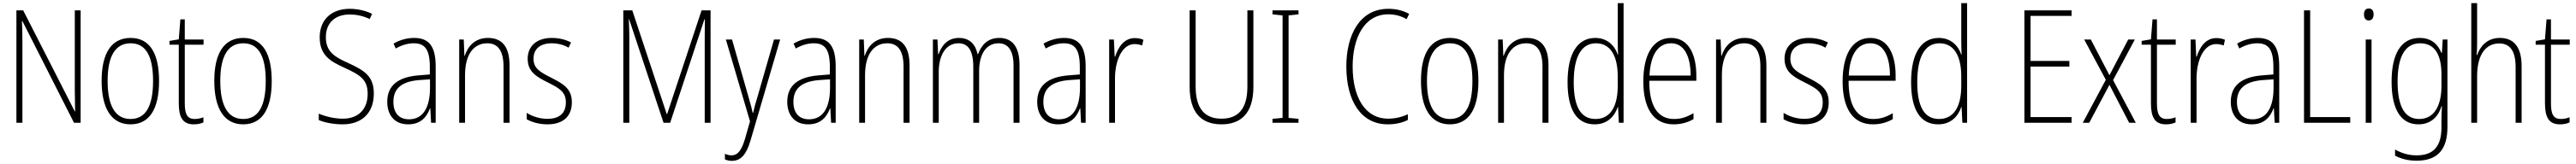

<svg xmlns="http://www.w3.org/2000/svg" viewBox="-20 -780 16324 1042"><path d="M491 0V-714H454V-211C454 -174 455 -120 456 -72H454L127 -714H84V0H122V-512C122 -566 121 -606 119 -646H122L449 0Z M988 -265C988 -433 934 -539 808 -539C686 -539 624 -442 624 -266C624 -90 687 10 807 10C928 10 988 -89 988 -265ZM662 -266C662 -419 708 -505 808 -505C911 -505 950 -411 950 -266C950 -108 905 -24 807 -24C708 -24 662 -112 662 -266Z M1214 -24C1165 -24 1151 -57 1151 -124V-496H1270V-529H1151V-657H1123L1113 -530L1054 -520V-496H1113V-124C1113 -36 1137 10 1208 10C1234 10 1253 5 1269 -2V-35C1255 -29 1235 -24 1214 -24Z M1702 -265C1702 -433 1648 -539 1522 -539C1400 -539 1338 -442 1338 -266C1338 -90 1401 10 1521 10C1642 10 1702 -89 1702 -265ZM1376 -266C1376 -419 1422 -505 1522 -505C1625 -505 1664 -411 1664 -266C1664 -108 1619 -24 1521 -24C1422 -24 1376 -112 1376 -266Z M2349 -186C2349 -297 2288 -333 2186 -380C2104 -417 2045 -449 2045 -544C2045 -635 2104 -688 2196 -688C2233 -688 2278 -681 2323 -659L2338 -692C2300 -711 2249 -724 2196 -724C2086 -724 2006 -660 2006 -543C2006 -428 2074 -390 2164 -349C2262 -304 2310 -275 2310 -184C2310 -86 2251 -26 2153 -26C2098 -26 2042 -40 2000 -58V-17C2042 0 2096 10 2152 10C2271 10 2349 -60 2349 -186Z M2604 -539C2559 -539 2513 -526 2474 -503L2488 -472C2530 -496 2568 -505 2602 -505C2673 -505 2704 -466 2704 -353V-307L2631 -301C2505 -291 2434 -238 2434 -133C2434 -54 2476 10 2566 10C2648 10 2685 -38 2705 -92H2707L2712 0H2741V-357C2741 -486 2699 -539 2604 -539ZM2634 -271 2705 -276V-218C2704 -101 2664 -22 2572 -22C2509 -22 2473 -62 2473 -133C2473 -219 2527 -262 2634 -271Z M3072 -539C2989 -539 2944 -484 2925 -425H2923L2919 -529H2890V0H2927V-302C2927 -439 2985 -505 3068 -505C3133 -505 3171 -461 3171 -356V0H3209V-365C3209 -485 3160 -539 3072 -539Z M3604 -130C3604 -220 3545 -249 3472 -287C3401 -323 3361 -346 3361 -407C3361 -471 3406 -505 3476 -505C3514 -505 3555 -495 3583 -477L3599 -510C3566 -528 3524 -539 3477 -539C3378 -539 3324 -484 3324 -407C3324 -323 3380 -292 3456 -254C3525 -219 3566 -196 3566 -130C3566 -64 3529 -25 3449 -25C3401 -25 3354 -40 3318 -63V-22C3347 -6 3393 10 3449 10C3552 10 3604 -44 3604 -130Z M4185 0H4227L4444 -657H4447C4446 -603 4446 -574 4446 -556V0H4483V-714H4426L4208 -56H4205L3987 -714H3930V0H3968V-557C3968 -577 3967 -604 3965 -658H3967Z M4580 -529 4733 -9 4700 106C4677 183 4651 207 4615 207C4601 207 4587 203 4574 197V233C4589 239 4602 242 4618 242C4673 242 4709 205 4736 113L4924 -529H4885L4781 -167C4769 -130 4761 -99 4753 -63H4750C4745 -86 4740 -107 4723 -166L4619 -529Z M5139 -539C5094 -539 5048 -526 5009 -503L5023 -472C5065 -496 5103 -505 5137 -505C5208 -505 5239 -466 5239 -353V-307L5166 -301C5040 -291 4969 -238 4969 -133C4969 -54 5011 10 5101 10C5183 10 5220 -38 5240 -92H5242L5247 0H5276V-357C5276 -486 5234 -539 5139 -539ZM5169 -271 5240 -276V-218C5239 -101 5199 -22 5107 -22C5044 -22 5008 -62 5008 -133C5008 -219 5062 -262 5169 -271Z M5607 -539C5524 -539 5479 -484 5460 -425H5458L5454 -529H5425V0H5462V-302C5462 -439 5520 -505 5603 -505C5668 -505 5706 -461 5706 -356V0H5744V-365C5744 -485 5695 -539 5607 -539Z M6313 -539C6241 -539 6201 -497 6178 -436H6175C6163 -495 6127 -539 6058 -539C5980 -539 5946 -485 5928 -436H5925L5921 -529H5892V0H5929V-323C5929 -426 5972 -505 6054 -505C6109 -505 6148 -468 6148 -355V0H6185V-328C6185 -441 6233 -505 6308 -505C6364 -505 6403 -465 6403 -364V0H6441V-367C6441 -486 6392 -539 6313 -539Z M6723 -539C6678 -539 6632 -526 6593 -503L6607 -472C6649 -496 6687 -505 6721 -505C6792 -505 6823 -466 6823 -353V-307L6750 -301C6624 -291 6553 -238 6553 -133C6553 -54 6595 10 6685 10C6767 10 6804 -38 6824 -92H6826L6831 0H6860V-357C6860 -486 6818 -539 6723 -539ZM6753 -271 6824 -276V-218C6823 -101 6783 -22 6691 -22C6628 -22 6592 -62 6592 -133C6592 -219 6646 -262 6753 -271Z M7171 -538C7102 -538 7065 -477 7047 -420H7044L7039 -529H7009V0H7046V-283C7046 -393 7090 -500 7170 -500C7188 -500 7205 -496 7218 -491L7226 -527C7209 -535 7190 -538 7171 -538Z M7923 -228V-714H7885V-229C7885 -82 7821 -26 7721 -26C7617 -26 7557 -87 7557 -231V-714H7519V-229C7519 -67 7591 10 7721 10C7840 10 7923 -56 7923 -228Z M8209 0V-25L8146 -31V-682L8209 -689V-714H8044V-689L8108 -682V-31L8044 -25V0Z M8778 -689C8815 -689 8856 -681 8894 -658L8910 -692C8869 -714 8826 -724 8778 -724C8596 -724 8512 -556 8512 -358C8512 -132 8610 10 8774 10C8825 10 8870 -1 8902 -18V-54C8872 -40 8829 -26 8776 -26C8634 -26 8552 -158 8552 -358C8552 -533 8622 -689 8778 -689Z M9349 -265C9349 -433 9295 -539 9169 -539C9047 -539 8985 -442 8985 -266C8985 -90 9048 10 9168 10C9289 10 9349 -89 9349 -265ZM9023 -266C9023 -419 9069 -505 9169 -505C9272 -505 9311 -411 9311 -266C9311 -108 9266 -24 9168 -24C9069 -24 9023 -112 9023 -266Z M9656 -539C9573 -539 9528 -484 9509 -425H9507L9503 -529H9474V0H9511V-302C9511 -439 9569 -505 9652 -505C9717 -505 9755 -461 9755 -356V0H9793V-365C9793 -485 9744 -539 9656 -539Z M10086 10C10169 10 10213 -44 10232 -100H10234L10239 0H10269V-760H10232V-517C10232 -491 10233 -463 10234 -433H10232C10214 -488 10167 -539 10090 -539C9978 -539 9914 -441 9914 -258C9914 -83 9972 10 10086 10ZM10091 -24C9995 -24 9953 -107 9953 -258C9953 -420 10002 -505 10094 -505C10185 -505 10232 -426 10232 -294V-236C10232 -104 10186 -24 10091 -24Z M10570 -539C10452 -539 10394 -427 10394 -263C10394 -98 10454 10 10586 10C10635 10 10675 -2 10712 -23V-61C10668 -35 10632 -24 10588 -24C10484 -24 10431 -110 10432 -267H10730V-300C10730 -428 10685 -539 10570 -539ZM10570 -505C10657 -505 10694 -415 10694 -300H10433C10440 -437 10491 -505 10570 -505Z M11037 -539C10954 -539 10909 -484 10890 -425H10888L10884 -529H10855V0H10892V-302C10892 -439 10950 -505 11033 -505C11098 -505 11136 -461 11136 -356V0H11174V-365C11174 -485 11125 -539 11037 -539Z M11569 -130C11569 -220 11510 -249 11437 -287C11366 -323 11326 -346 11326 -407C11326 -471 11371 -505 11441 -505C11479 -505 11520 -495 11548 -477L11564 -510C11531 -528 11489 -539 11442 -539C11343 -539 11289 -484 11289 -407C11289 -323 11345 -292 11421 -254C11490 -219 11531 -196 11531 -130C11531 -64 11494 -25 11414 -25C11366 -25 11319 -40 11283 -63V-22C11312 -6 11358 10 11414 10C11517 10 11569 -44 11569 -130Z M11833 -539C11715 -539 11657 -427 11657 -263C11657 -98 11717 10 11849 10C11898 10 11938 -2 11975 -23V-61C11931 -35 11895 -24 11851 -24C11747 -24 11694 -110 11695 -267H11993V-300C11993 -428 11948 -539 11833 -539ZM11833 -505C11920 -505 11957 -415 11957 -300H11696C11703 -437 11754 -505 11833 -505Z M12263 10C12346 10 12390 -44 12409 -100H12411L12416 0H12446V-760H12409V-517C12409 -491 12410 -463 12411 -433H12409C12391 -488 12344 -539 12267 -539C12155 -539 12091 -441 12091 -258C12091 -83 12149 10 12263 10ZM12268 -24C12172 -24 12130 -107 12130 -258C12130 -420 12179 -505 12271 -505C12362 -505 12409 -426 12409 -294V-236C12409 -104 12363 -24 12268 -24Z M13108 0V-36H12848V-357H13094V-393H12848V-679H13108V-714H12809V0Z M13325 -273 13179 0H13220L13348 -241L13473 0H13515L13371 -271L13509 -529H13467L13348 -302L13230 -529H13188Z M13712 -24C13663 -24 13649 -57 13649 -124V-496H13768V-529H13649V-657H13621L13611 -530L13552 -520V-496H13611V-124C13611 -36 13635 10 13706 10C13732 10 13751 5 13767 -2V-35C13753 -29 13733 -24 13712 -24Z M14025 -538C13956 -538 13919 -477 13901 -420H13898L13893 -529H13863V0H13900V-283C13900 -393 13944 -500 14024 -500C14042 -500 14059 -496 14072 -491L14080 -527C14063 -535 14044 -538 14025 -538Z M14287 -539C14242 -539 14196 -526 14157 -503L14171 -472C14213 -496 14251 -505 14285 -505C14356 -505 14387 -466 14387 -353V-307L14314 -301C14188 -291 14117 -238 14117 -133C14117 -54 14159 10 14249 10C14331 10 14368 -38 14388 -92H14390L14395 0H14424V-357C14424 -486 14382 -539 14287 -539ZM14317 -271 14388 -276V-218C14387 -101 14347 -22 14255 -22C14192 -22 14156 -62 14156 -133C14156 -219 14210 -262 14317 -271Z M14581 0H14874V-36H14620V-714H14581Z M14992 -726C14969 -726 14961 -709 14961 -688C14961 -667 14971 -650 14991 -650C15012 -650 15022 -666 15022 -689C15022 -709 15014 -726 14992 -726ZM15009 -529H14972V0H15009Z M15314 -539C15194 -539 15136 -435 15136 -261C15136 -79 15199 10 15306 10C15382 10 15432 -36 15452 -105H15455C15453 -67 15452 -41 15452 -10V30C15452 149 15402 207 15295 207C15242 207 15199 193 15158 170V209C15196 229 15240 241 15295 241C15432 241 15490 165 15490 27V-529H15460L15455 -445H15451C15430 -497 15390 -539 15314 -539ZM15317 -505C15416 -505 15452 -422 15452 -308V-232C15452 -127 15417 -24 15311 -24C15221 -24 15174 -101 15174 -261C15174 -410 15216 -505 15317 -505Z M15678 -503V-760H15641V0H15678V-295C15678 -439 15737 -504 15818 -504C15882 -504 15922 -462 15922 -354V0H15960V-360C15960 -481 15911 -539 15822 -539C15741 -539 15697 -485 15678 -430H15675C15677 -454 15678 -473 15678 -503Z M16209 -24C16160 -24 16146 -57 16146 -124V-496H16265V-529H16146V-657H16118L16108 -530L16049 -520V-496H16108V-124C16108 -36 16132 10 16203 10C16229 10 16248 5 16264 -2V-35C16250 -29 16230 -24 16209 -24Z"/></svg>

Font: Noto Sans Myanmar UI Condensed ExtraLight
Style: Regular
Weight: 200
Width: 3
Designer: Monotype Design Team
Foundry: Monotype Imaging Inc.
Version: Version 2.103